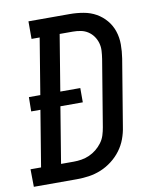

<svg xmlns="http://www.w3.org/2000/svg" viewBox="-107 -798 690 861"><g transform="rotate(-10 238.0 -367.5)"><path d="M-23 0 -24 -80H24L66 -335H24L25 -400H77L119 -655H82V-735H270Q302 -735 333 -729.5Q364 -724 389.5 -709.5Q415 -695 434 -672.5Q453 -650 462.5 -621.5Q472 -593 472 -561.5Q472 -530 467 -498L417 -196Q413 -168 403 -141Q393 -114 375.5 -90.5Q358 -67 334 -48.5Q310 -30 283 -19Q256 -8 228.5 -4Q201 0 173 0ZM115 -80H173Q191 -80 209 -83Q227 -86 244 -93.5Q261 -101 276 -113Q291 -125 302.5 -140.5Q314 -156 319.5 -173.5Q325 -191 328 -209L378 -511Q381 -530 382 -548.5Q383 -567 378 -584Q373 -601 363 -615Q353 -629 338.5 -638.5Q324 -648 306.5 -651.5Q289 -655 270 -655H210L168 -400H259V-335H157Z"/></g></svg>

Font: Iosevka Curly Slab Medium
Style: Italic
Weight: 500
Italic angle: -9°
Monospace: yes
Designer: Belleve Invis
Foundry: Belleve Invis
Version: Version 22.1.2; ttfautohint (v1.8.4)